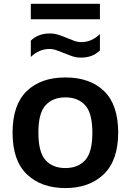

<svg xmlns="http://www.w3.org/2000/svg" viewBox="-20 -948 666 978"><path d="M313 10Q190.5 10 117.2 -59.8Q44 -129.5 44 -272Q44 -414 116 -483.8Q188 -553.5 313 -553.5Q438.5 -553.5 510.2 -484Q582 -414.5 582 -272.5Q582 -131 508.5 -60.5Q435 10 313 10ZM313 -92Q377.5 -92 414 -132.2Q450.5 -172.5 450.5 -271.5Q450.5 -372 413.8 -412Q377 -452 313 -452Q249 -452 212.2 -412Q175.5 -372 175.5 -273Q175.5 -172.5 212 -132.2Q248.5 -92 313 -92ZM392 -654.5Q368 -654.5 346.5 -662Q325 -669.5 305 -678Q286 -685.5 268 -692Q250 -698.5 231.5 -698.5Q179.5 -698.5 137 -658V-741Q174 -777.5 234 -777.5Q258 -777.5 279.5 -770.2Q301 -763 321 -754.5Q340 -746.5 358 -740Q376 -733.5 394.5 -733.5Q446.5 -733.5 489 -774.5V-691Q452 -654.5 392 -654.5ZM137 -850V-928.5H489V-850Z"/></svg>

Font: Encode Sans Semi Expanded SemiBold
Style: Regular
Weight: 600
Width: 6
Designer: Multiple Designers
Foundry: Impallari Type
Version: Version 3.000; ttfautohint (v1.8.3) -l 8 -r 50 -G 200 -x 14 